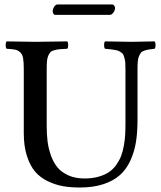

<svg xmlns="http://www.w3.org/2000/svg" viewBox="-20 -833 725 863"><path d="M189.9 -522.9V-267.1Q189.9 -229 193.8 -197.3Q197.8 -165.5 209.2 -133.5Q220.7 -101.6 239 -79.8Q257.3 -58.1 288.1 -44.4Q318.8 -30.8 359.9 -30.8Q395 -30.8 423.1 -38.8Q451.2 -46.9 470.2 -59.8Q489.3 -72.8 503.2 -92.8Q517.1 -112.8 524.7 -132.8Q532.2 -152.8 536.9 -179.4Q541.5 -206.1 542.7 -227.8Q543.9 -249.5 543.9 -276.9V-522.9Q543.9 -538.6 543.2 -550Q542.5 -561.5 539.8 -570.8Q537.1 -580.1 534.9 -585.9Q532.7 -591.8 525.9 -596.4Q519 -601.1 514.4 -603.5Q509.8 -606 498 -608.2Q486.3 -610.4 478 -611.3Q469.7 -612.3 452.1 -613.8Q447.8 -618.2 447.8 -630.4Q447.8 -642.6 452.1 -647Q543.9 -645 570.8 -645Q598.6 -645 674.8 -647Q679.2 -642.6 679.2 -630.4Q679.2 -618.2 674.8 -613.8Q656.7 -611.8 647.9 -610.4Q639.2 -608.9 628.4 -605.2Q617.7 -601.6 613.5 -596.2Q609.4 -590.8 605 -581.1Q600.6 -571.3 599.4 -557.4Q598.1 -543.5 598.1 -522.9V-294.9Q598.1 -238.8 591.1 -194.6Q584 -150.4 565.9 -111.1Q547.9 -71.8 518.8 -45.9Q489.7 -20 444.3 -5.1Q398.9 9.8 338.9 9.8Q297.4 9.8 263.4 3.9Q229.5 -2 195.6 -18.1Q161.6 -34.2 138.7 -60.5Q115.7 -86.9 101.3 -131.1Q86.9 -175.3 86.9 -233.9V-522.9Q86.9 -554.7 83.7 -572Q80.6 -589.4 70.3 -598.4Q60.1 -607.4 47.9 -609.9Q35.6 -612.3 9.8 -613.8Q5.4 -618.2 5.4 -630.4Q5.4 -642.6 9.8 -647Q95.7 -645 138.2 -645Q186.5 -645 282.2 -647Q286.6 -642.6 286.6 -630.4Q286.6 -618.2 282.2 -613.8Q260.3 -612.8 248.3 -611.8Q236.3 -610.8 224.1 -607.4Q211.9 -604 206.8 -598.6Q201.7 -593.3 197 -582.8Q192.4 -572.3 191.2 -558.3Q189.9 -544.4 189.9 -522.9ZM473.1 -766.1H229Q223.1 -766.1 220 -771.2Q216.8 -776.4 216.8 -782.2Q216.8 -792 223.4 -802.5Q230 -813 238.8 -813H482.9Q489.7 -813 493.4 -807.6Q497.1 -802.2 497.1 -796.9Q497.1 -787.1 489.7 -776.6Q482.4 -766.1 473.1 -766.1Z"/></svg>

Font: Common Serif Medium
Style: Regular
Weight: 500
Designer: Philipp H. Poll, Khaled Hosny
Foundry: Stefan Peev, Context Ltd.
Version: Version 1.026